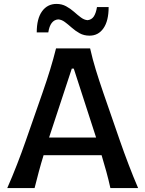

<svg xmlns="http://www.w3.org/2000/svg" viewBox="-20 -960 742 980"><path d="M17 0Q42.5 -57.5 67 -120.8Q91.5 -184 111.5 -241.5L197 -486.5Q220 -552.5 236.2 -605.8Q252.5 -659 266 -713H440Q452.5 -657.5 468.8 -604.5Q485 -551.5 507.5 -486L592.5 -240.5Q613 -181.5 636.8 -119.2Q660.5 -57 685 0H543.5Q534.5 -41 522.8 -83.8Q511 -126.5 498.5 -168H202.5Q189.5 -126 178 -83.2Q166.5 -40.5 156.5 0ZM346.5 -610 230.5 -258H470.5L356.5 -610ZM437 -778Q408.5 -778 386.5 -790.2Q364.5 -802.5 346.2 -818.8Q328 -835 311.2 -847.5Q294.5 -860 277 -861Q236 -857.5 226.5 -794.5H167.5Q167.5 -865 194.8 -902.5Q222 -940 268.5 -940Q295.5 -940 317.5 -928Q339.5 -916 357.8 -899.8Q376 -883.5 392.8 -871Q409.5 -858.5 426.5 -857Q447.5 -859 458.8 -876Q470 -893 475 -924H534.5Q534.5 -853.5 508.2 -815.8Q482 -778 437 -778Z"/></svg>

Font: Commissioner Flair Medium
Style: Regular
Weight: 500
Designer: Kostas Bartsokas
Foundry: Kostas Bartsokas
Version: Version 1.000; ttfautohint (v1.8.3)